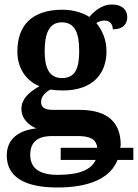

<svg xmlns="http://www.w3.org/2000/svg" viewBox="-20 -591 611 851"><path d="M234 240C383 240 471 195 501 118H571V64H513C514 59 515 54 515 49C514 -46 460 -104 333 -104H215C184 -104 162 -112 162 -138C162 -165 182 -182 203 -194C214 -192 242 -190 258 -190C391 -190 452 -264 452 -364C452 -416 432 -459 407 -489C416 -495 430 -500 444 -500C466 -500 480 -484 480 -461C528 -461 544 -487 544 -516C544 -546 522 -571 477 -571C429 -571 396 -539 376 -516C350 -533 306 -548 258 -548C122 -548 57 -479 57 -363C57 -287 97 -232 155 -209C106 -181 75 -151 75 -109C75 -63 109 -35 141 -22C62 -13 10 25 10 98C10 190 84 240 234 240ZM255 -245C199 -245 178 -288 178 -364C178 -443 198 -492 254 -492C312 -492 331 -445 331 -365C331 -287 313 -245 255 -245ZM236 184C150 184 114 151 114 95C114 25 165 12 211 12H324C376 12 407 24 411 64H249V118H404C385 160 334 184 236 184Z"/></svg>

Font: Noto Serif Semi
Style: Regular
Weight: 600
Designer: Monotype Design Team
Foundry: Monotype Imaging Inc.
Version: Version 1.002